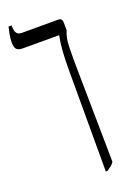

<svg xmlns="http://www.w3.org/2000/svg" viewBox="-167 -706 684 1005"><g transform="rotate(-20 175.5 -203.5)"><path d="M239 240V-330Q239 -387 242.5 -432Q246 -477 253 -512V-514H53Q26 -514 16.5 -525Q7 -536 7 -562Q7 -585 11.5 -608Q16 -631 20 -647H37V-642Q37 -617 45.5 -604.5Q54 -592 74 -592H277Q299 -592 299 -566V-525Q291 -506 287 -487Q283 -468 282 -440Q281 -412 281 -364L289 204Q283 215 271.5 223.5Q260 232 249 240Z"/></g></svg>

Font: Noto Serif Hebrew ExtraCondensed
Style: Regular
Weight: 400
Width: 2
Designer: Monotype Design Team
Foundry: Monotype Imaging Inc.
Version: Version 2.004; ttfautohint (v1.8.4.7-5d5b)